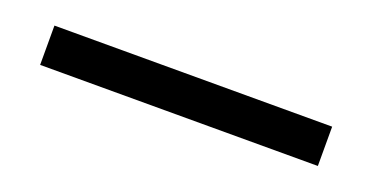

<svg xmlns="http://www.w3.org/2000/svg" viewBox="-21 -90 542 280"><g transform="rotate(20 250.0 49.5)"><path d="M35 19H466V80H35Z"/></g></svg>

Font: Vazir Code FD
Style: Code-FD
Weight: 400
Foundry: DejaVu fonts team - Redesigned by Saber Rastikerdar
Version: Version 1.1.2